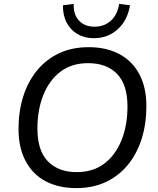

<svg xmlns="http://www.w3.org/2000/svg" viewBox="-20 -956 811 985"><path d="M371 9Q281 9 214.5 -26Q148 -61 111.5 -129.5Q75 -198 75 -295Q75 -384 99 -460.5Q123 -537 169.5 -594Q216 -651 282.5 -682.5Q349 -714 435 -714Q525 -714 591.5 -679Q658 -644 694.5 -576Q731 -508 731 -411Q731 -321 707 -244.5Q683 -168 636.5 -111Q590 -54 523.5 -22.5Q457 9 371 9ZM373 -73Q458 -73 515.5 -117Q573 -161 603.5 -237Q634 -313 634 -410Q634 -522 580.5 -577Q527 -632 432 -632Q348 -632 290.5 -588.5Q233 -545 202.5 -469Q172 -393 172 -296Q172 -183 226 -128Q280 -73 373 -73ZM461 -760Q414 -760 378 -781Q342 -802 322 -840Q302 -878 303 -929L358 -936Q356 -881 385.5 -850Q415 -819 465 -819Q515 -819 549 -850Q583 -881 591 -936L647 -929Q634 -851 583.5 -805.5Q533 -760 461 -760Z"/></svg>

Font: Nunito Sans 12pt Medium
Style: Italic
Weight: 500
Italic angle: -9°
Designer: Vernon Adams
Foundry: Vernon Adams
Version: Version 3.101;gftools[0.9.27]